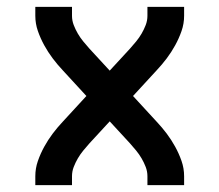

<svg xmlns="http://www.w3.org/2000/svg" viewBox="-20 -540 640 560"><path d="M83 0V-26Q83 -49 90.5 -70.5Q98 -92 109 -112Q120 -132 133.5 -150Q147 -168 163 -185L232 -260L163 -335Q147 -352 133.5 -370Q120 -388 109 -408Q98 -428 90.5 -449.5Q83 -471 83 -494V-520H190V-494Q190 -480 195 -467Q200 -454 207 -442Q214 -430 223 -419Q232 -408 241 -398L300 -334L359 -398Q368 -408 377 -419Q386 -430 393 -442Q400 -454 405 -467Q410 -480 410 -494V-520H517V-494Q517 -471 509.5 -449.5Q502 -428 491 -408Q480 -388 466.5 -370Q453 -352 437 -335L368 -260L437 -185Q453 -168 466.5 -150Q480 -132 491 -112Q502 -92 509.5 -70.5Q517 -49 517 -26V0H410V-26Q410 -40 405 -53Q400 -66 393 -78Q386 -90 377 -101Q368 -112 359 -122L300 -186L241 -122Q232 -112 223 -101Q214 -90 207 -78Q200 -66 195 -53Q190 -40 190 -26V0Z"/></svg>

Font: Zed Mono Semibold Extended
Style: Regular
Weight: 600
Width: 7
Monospace: yes
Designer: Belleve Invis
Foundry: Belleve Invis
Version: Version 1.0.0; ttfautohint (v1.8.4)